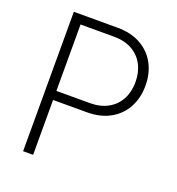

<svg xmlns="http://www.w3.org/2000/svg" viewBox="-129 -811 842 915"><g transform="rotate(20 292.0 -353.5)"><path d="M89.8 -707H311.5Q379.9 -707 429.4 -679.4Q479 -651.9 505.1 -603Q531.2 -554.2 531.2 -492.2Q531.2 -430.7 505.1 -382.1Q479 -333.5 429.7 -305.9Q380.4 -278.3 312.5 -278.3H140.6V0H89.8ZM310.5 -324.2Q363.8 -324.2 402.1 -345.7Q440.4 -367.2 460.4 -405Q480.5 -442.9 480.5 -492.2Q480.5 -542 460.4 -580.1Q440.4 -618.2 402.1 -639.6Q363.8 -661.1 310.5 -661.1H140.6V-324.2Z"/></g></svg>

Font: Pretendard JP ExtraLight
Style: Regular
Weight: 200
Designer: Base glyphs from Inter by Rasmus Andersson; Hangeul glyphs from Noto Sans CJK(Source Han Sans) by Jang Soo-young and Kan
Foundry: Kil Hyung-jin
Version: Version 1.309